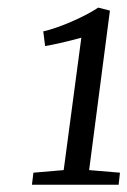

<svg xmlns="http://www.w3.org/2000/svg" viewBox="-20 -920 343 517"><path d="M70 -455 151.5 -462 199 -818.5Q188 -815.5 171.5 -811.2Q155 -807 137 -803Q119 -799 101.5 -796L96.5 -835.5Q114.5 -839.5 134.8 -846.8Q155 -854 175 -862.8Q195 -871.5 213 -881Q231 -890.5 244.5 -899.5L276 -891.5L220 -462L303 -455L299.5 -422.5H66Z"/></svg>

Font: Merriweather 28pt Light
Style: Italic
Weight: 300
Italic angle: -7.8°
Version: Version 2.101